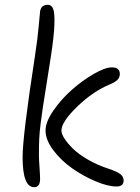

<svg xmlns="http://www.w3.org/2000/svg" viewBox="-20 -779 588 809"><path d="M124 9.8Q75.2 9.8 75.2 -117.2Q75.2 -205.1 127 -541Q139.2 -621.6 143.3 -670.9Q147.5 -720.2 148.9 -731Q153.3 -758.8 182.1 -758.8Q197.3 -758.8 204.1 -741.2Q210.9 -723.6 209.2 -675.3Q207.5 -627 194.8 -543.9Q186.5 -488.8 175.3 -419.7Q164.1 -350.6 160.2 -324.2Q156.2 -297.9 151.4 -259.8Q146.5 -221.7 145.3 -193.8Q144 -166 144 -128.9Q144 -106.9 146.5 -73.7Q148.9 -40.5 148.9 -24.9Q148.9 9.8 124 9.8ZM471.2 6.8Q434.6 6.8 383.1 -14.9Q331.5 -36.6 284.7 -69.3Q237.8 -102.1 204.8 -145.8Q171.9 -189.5 171.9 -229Q171.9 -265.1 204.8 -313Q237.8 -360.8 282.5 -400.4Q327.1 -439.9 375 -467.5Q422.9 -495.1 451.2 -495.1Q484.9 -495.1 484.9 -467.8Q484.9 -452.6 474.9 -442.6Q464.8 -432.6 443.8 -423.8Q372.1 -394.5 305.4 -329.8Q238.8 -265.1 238.8 -229Q238.8 -215.3 251.7 -195.1Q264.6 -174.8 288.1 -151.9Q311.5 -128.9 351.3 -106Q391.1 -83 438 -67.9Q475.6 -55.2 488.3 -44.2Q501 -33.2 501 -19Q501 6.8 471.2 6.8Z"/></svg>

Font: Shantell Sans Normal
Style: Regular
Weight: 300
Designer: Stephen Nixon, Anya Danilova, Shantell Martin
Foundry: Arrow Type
Version: Version 1.006;[559af2be0]